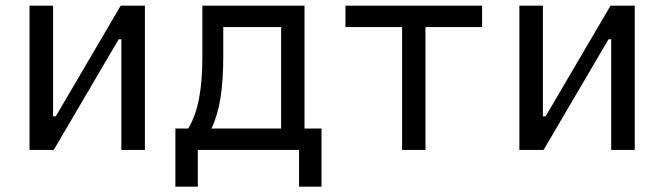

<svg xmlns="http://www.w3.org/2000/svg" viewBox="-20 -538 2384 689"><path d="M85.9 0V-517.6H170.4V-120.6H180.2L413.1 -517.6H500V0H415.5V-397H405.8L172.9 0Z M609.4 131.8V-76.7H655.3Q682.1 -121.1 694.1 -183.6Q706.1 -246.1 706.1 -329.1V-517.6H1072.8V-76.7H1133.8V131.8H1053.2V0H689.9V131.8ZM988.8 -76.7V-440.9H781.2V-332.5Q781.2 -252 771.5 -188.5Q761.7 -125 738.8 -76.7Z M1422.9 0V-440.9H1219.7V-517.6H1710V-440.9H1506.8V0Z M1843.8 0V-517.6H1928.2V-120.6H1938L2170.9 -517.6H2257.8V0H2173.3V-397H2163.6L1930.7 0Z"/></svg>

Font: Cascadia Code NF SemiLight
Style: Regular
Weight: 350
Monospace: yes
Designer: Aaron Bell
Foundry: Saja Typeworks
Version: Version 2404.023; ttfautohint (v1.8.4)